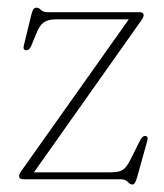

<svg xmlns="http://www.w3.org/2000/svg" viewBox="-20 -478 438 512"><path d="M349 -412.5 70.5 -18.5H276Q298.5 -18.5 308.5 -25.8Q318.5 -33 329 -54.5L354 -104.5Q360 -115.5 366.5 -115.5Q376 -115.5 373 -103.5L346 -6.5Q340.5 14 333.5 14Q326.5 14 320.5 7Q314.5 0 301 0H42.5Q31 0 31 -8.5Q31 -11.5 33 -15.8Q35 -20 42.5 -30L323.5 -426.5H130.5Q108 -426.5 96.5 -418.2Q85 -410 77 -389L63.5 -356Q58 -344 51 -344Q40.5 -344 43.5 -356.5L63.5 -438.5Q66.5 -450 69.5 -453.8Q72.5 -457.5 77 -457.5Q83.5 -457.5 89.2 -451.5Q95 -445.5 107.5 -445.5H351.5Q363 -445.5 363 -437Q363 -434 360.2 -429Q357.5 -424 349 -412.5Z"/></svg>

Font: Fraunces 72pt Soft Thin
Style: Regular
Weight: 100
Version: Version 1.000;[b76b70a41]